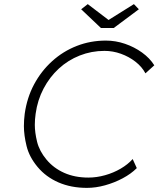

<svg xmlns="http://www.w3.org/2000/svg" viewBox="-20 -902 769 932"><path d="M402 10Q325 10 264 -16.5Q203 -43 162.5 -91.5Q122 -140 109 -193Q96 -246 96 -290Q96 -319 100 -350Q111 -428 145.5 -492.5Q180 -557 233 -605Q286 -653 352.5 -679Q419 -705 494 -705Q541 -705 586.5 -689.5Q632 -674 669.5 -647Q707 -620 729 -585L686 -546Q669 -578 637.5 -602.5Q606 -627 567 -641Q528 -655 487 -655Q424 -655 367 -632.5Q310 -610 265.5 -569Q221 -528 191.5 -472Q162 -416 153 -350Q149 -322 149 -296Q149 -259 160 -214Q171 -169 205.5 -127.5Q240 -86 291.5 -63Q343 -40 409 -40Q449 -40 490 -51.5Q531 -63 566 -83.5Q601 -104 624 -130L644 -86Q616 -58 575.5 -36.5Q535 -15 490 -2.5Q445 10 402 10ZM470 -766 374 -857 406 -882 507 -805 630 -882 654 -857 532 -766Z"/></svg>

Font: Lexend ExtLt
Style: Italic
Weight: 250
Italic angle: -8.13011°
Designer: Bonnie Shaver-Troup, Thomas Jockin
Foundry: Lexend
Version: Version 1.007